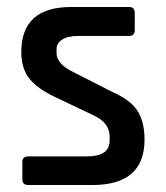

<svg xmlns="http://www.w3.org/2000/svg" viewBox="-20 -530 475 550"><path d="M245 0H61Q44 0 44 -17V-66Q44 -82 61 -82H229Q294 -82 294 -127V-139Q294 -179 247 -200L138 -252Q87 -276 64 -305Q41 -334 41 -381Q41 -510 184 -510H350Q366 -510 366 -493V-444Q366 -427 350 -427H204Q174 -427 158 -416.5Q142 -406 142 -389V-378Q142 -346 193 -322L303 -266Q355 -243 374.5 -211.5Q394 -180 394 -130Q394 0 245 0Z"/></svg>

Font: Rajdhani SemiBold
Style: Regular
Weight: 600
Designer: Satya Rajpurohit, Jyotish Sonowal
Foundry: Indian Type Foundry
Version: Version 1.201 February 1, 2022